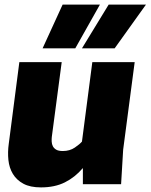

<svg xmlns="http://www.w3.org/2000/svg" viewBox="-20 -800 654 834"><path d="M414 -780 307 -590H165L252 -780ZM614 -780 478 -590H336L452 -780ZM248 -530 205 -205Q204 -196 204.5 -185Q205 -174 209.5 -165Q214 -156 224 -150Q234 -144 253 -144Q283 -144 305 -159Q327 -174 336 -185L381 -530H565L515 -150L506 0H340V-70Q306 -30 262 -8Q218 14 158 14Q111 14 81.5 -2Q52 -18 36 -44.5Q20 -71 16.5 -105Q13 -139 18 -175L64 -530Z"/></svg>

Font: Tanohe Sans Black
Style: Italic
Weight: 900
Designer: Village Type and Design LLC & Cristiano Sobral
Foundry: Cooper Hewitt Smithsonian Design Museum
Version: Version 1.00;January 12, 2020;FontCreator 12.0.0.2547 64-bit